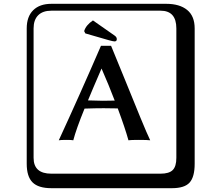

<svg xmlns="http://www.w3.org/2000/svg" viewBox="-20 -774 1140 1006"><path d="M249 -718Q204 -718 180 -694Q156 -670 156 -625V53Q156 136 249 136H821Q866 136 885 117Q904 98 904 53V-625Q904 -718 821 -718ZM1000 84Q1000 153 973.5 182.5Q947 212 881 212H249Q181 212 150.5 181.5Q120 151 120 84V-625Q120 -687 154 -720.5Q188 -754 249 -754H851Q921 -754 960.5 -722Q1000 -690 1000 -625ZM467 -667 580 -588Q592 -580 592 -569Q592 -557 580 -557Q573 -557 548 -564L427 -599L421 -611Q430 -642 467 -667ZM512 -415Q458 -290 441 -248Q451 -248 479 -247Q507 -246 519 -246Q542 -246 581 -247Q551 -326 512 -415ZM423 -205Q379 -97 364 -39Q355 -41 330 -41Q297 -41 288 -39Q396 -273 509 -534H562Q588 -472 634.5 -357Q681 -242 716 -157Q751 -72 767 -39Q754 -41 706 -41Q666 -41 653 -39Q636 -101 597 -206Q548 -207 523 -207Q479 -207 423 -205Z"/></svg>

Font: Libertinus Keyboard
Style: Regular
Weight: 700
Designer: Philipp H. Poll
Foundry: Khaled Hosny
Version: Version 6.7